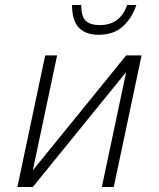

<svg xmlns="http://www.w3.org/2000/svg" viewBox="-20 -753 640 773"><path d="M50 0 162 -530H210L112 -67L488 -530H550L438 0H390L488 -463L112 0ZM377 -613Q325 -613 297.5 -641.5Q270 -670 270 -733H307Q307 -687 325 -669.5Q343 -652 382 -652Q464 -652 492 -733H529Q511 -679 474 -646Q437 -613 377 -613Z"/></svg>

Font: Geist Mono ExtraLight
Style: Italic
Weight: 200
Italic angle: -12°
Monospace: yes
Designer: Basement.studio, Andrés Briganti, Mateo Zaragoza
Foundry: Basement.studio, Vercel, Andrés Briganti, Guido Ferreyra, Mateo Zaragoza
Version: Version 1.500; ttfautohint (v1.8.4.7-5d5b)